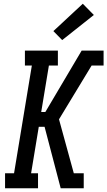

<svg xmlns="http://www.w3.org/2000/svg" viewBox="-20 -1005 573 1025"><path d="M7 0V-80H55L150 -655H113V-735H289V-655H241L200 -407H222L416 -735H499L492 -692L499 -735H533V-655H469L295 -368L374 -80H427V0H377L384 -44L377 0H304L218 -328H187L146 -80H183V0ZM312 -791 265 -839 422 -985 481 -925Z"/></svg>

Font: Iosevka Slab Medium Oblique
Style: Regular
Weight: 500
Italic angle: -9°
Monospace: yes
Designer: Belleve Invis
Foundry: Belleve Invis
Version: Version 11.1.1; ttfautohint (v1.8.3)